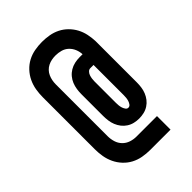

<svg xmlns="http://www.w3.org/2000/svg" viewBox="-251 -891 1102 1102"><g transform="rotate(-45 300.0 -340.0)"><path d="M466 99H300Q270 99 240 93.5Q210 88 183.5 74Q157 60 136 37.5Q115 15 102 -12.5Q89 -40 84 -69.5Q79 -99 79 -130V-550Q79 -581 84 -610.5Q89 -640 102 -667.5Q115 -695 136 -717.5Q157 -740 183.5 -754Q210 -768 240 -773.5Q270 -779 300 -779Q329 -779 358 -774Q387 -769 413 -756Q439 -743 460 -722Q481 -701 494.5 -675.5Q508 -650 514 -621.5Q520 -593 521 -564V-231Q521 -212 518.5 -192Q516 -172 508.5 -153.5Q501 -135 489 -119.5Q477 -104 460 -93Q443 -82 423.5 -77.5Q404 -73 384 -73Q365 -73 345.5 -77.5Q326 -82 309 -93Q292 -104 280 -119.5Q268 -135 260.5 -153.5Q253 -172 250.5 -192Q248 -212 248 -231V-406Q248 -426 251 -446Q254 -466 261.5 -484.5Q269 -503 282 -518.5Q295 -534 312.5 -544.5Q330 -555 350 -559.5Q370 -564 390 -564H415Q414 -586 405.5 -606.5Q397 -627 381 -642Q365 -657 343.5 -663Q322 -669 300 -669Q284 -669 268.5 -666Q253 -663 239 -656Q225 -649 214 -637.5Q203 -626 196.5 -611.5Q190 -597 187 -581.5Q184 -566 184 -550V-130Q184 -106 191 -83Q198 -60 214.5 -43Q231 -26 253.5 -18.5Q276 -11 300 -11H466ZM384 -161Q395 -161 401.5 -170.5Q408 -180 411 -190Q414 -200 415 -210.5Q416 -221 416 -231V-476H390Q379 -476 371 -467.5Q363 -459 359.5 -448.5Q356 -438 354.5 -427Q353 -416 353 -406V-231Q353 -221 354 -210.5Q355 -200 358 -190Q361 -180 367.5 -170.5Q374 -161 384 -161Z"/></g></svg>

Font: Iosevka Extrabold Extended
Style: Regular
Weight: 800
Width: 7
Monospace: yes
Designer: Belleve Invis
Foundry: Belleve Invis
Version: Version 32.5.0; ttfautohint (v1.8.4)